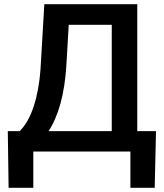

<svg xmlns="http://www.w3.org/2000/svg" viewBox="-20 -731 793 926"><path d="M732.4 -98.6H642.1V-710.9H193.8L175.3 -395.5C170.4 -329.6 159.7 -270.5 142.6 -218.3C125.5 -166 103 -126 74.7 -98.6H17.6L21.5 174.8H140.6V0H608.9V174.8H726.1ZM214.4 -98.6C262.7 -173.3 291 -277.3 299.8 -411.1L311.5 -611.3H519V-98.6Z"/></svg>

Font: Roboto Medium
Style: Regular
Weight: 500
Designer: Google
Version: Version 2.137; 2017